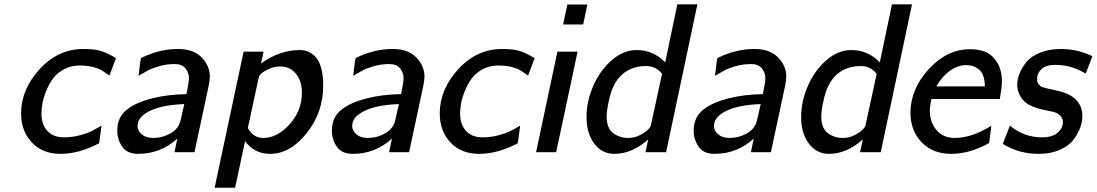

<svg xmlns="http://www.w3.org/2000/svg" viewBox="-20 -715 5152 902"><path d="M79.1 -182.1Q79.1 -294.9 166 -389.9Q252.9 -484.9 372.1 -484.9Q425.3 -484.9 455.1 -475.3Q484.9 -465.8 524.9 -441.9L494.1 -359.9Q467.3 -378.9 454.6 -386.5Q441.9 -394 416 -400.6Q390.1 -407.2 353 -407.2Q313 -407.2 280.5 -389.6Q248 -372.1 229 -345.9Q210 -319.8 197 -287.8Q184.1 -255.9 179.4 -229.5Q174.8 -203.1 174.8 -182.1Q174.8 -130.4 202.4 -100.1Q230 -69.8 280.8 -69.8Q318.8 -69.8 354.5 -79.3Q390.1 -88.9 409.2 -98.4Q428.2 -107.9 457 -125L445.8 -42Q351.6 7.8 264.2 7.8Q179.2 7.8 129.2 -46.1Q79.1 -100.1 79.1 -182.1Z M530.8 -101.1Q530.8 -163.1 574.2 -198.5Q617.7 -233.9 698.7 -253.9Q766.6 -271 856 -272.9Q868.2 -334 867.7 -347.2Q867.7 -373 851.3 -393.6Q835 -414.1 800.8 -414.1Q762.7 -414.1 728.3 -404.1Q693.8 -394 678.7 -386Q663.6 -377.9 630.9 -358.9Q639.6 -437 642.6 -441.9Q644.5 -443.8 651.9 -446.8Q732.9 -484.9 816.9 -484.9Q888.7 -484.9 927.2 -445.3Q965.8 -405.8 965.8 -355Q965.8 -339.8 960 -310.1L893.6 0H799.8L813 -64Q734.9 7.8 628.9 7.8Q577.1 7.8 554 -26.1Q530.8 -60.1 530.8 -101.1ZM626 -120.1Q627.9 -99.1 647 -83Q666 -66.9 700.7 -66.9Q740.7 -66.9 777.3 -86.4Q814 -106 825.7 -140.1Q828.6 -147.9 845.7 -226.1Q744.6 -222.2 688.2 -196Q631.8 -169.9 627 -131.8Z M988.3 167 1124.5 -472.2H1218.3L1206.5 -417Q1294.4 -480 1388.7 -480H1389.6Q1408.7 -480 1425.5 -473.4Q1442.4 -466.8 1460 -450.4Q1477.5 -434.1 1488 -398.4Q1498.5 -362.8 1498.5 -313Q1498.5 -187 1420.9 -89.6Q1343.3 7.8 1248.5 7.8Q1175.3 7.8 1131.3 -51.8L1084.5 167ZM1144.5 -113.8Q1169.4 -66.9 1216.3 -66.9Q1283.2 -66.9 1340.8 -131.3Q1398.4 -195.8 1398.4 -279.8Q1398.4 -334 1370.4 -368.4Q1342.3 -402.8 1296.4 -402.8Q1268.6 -402.8 1241.9 -390.4Q1215.3 -377.9 1202.6 -365.2Q1197.8 -360.4 1195.1 -348.6Q1192.4 -336.9 1170.4 -234.9Q1155.8 -163.6 1144.5 -113.8Z M1539.1 -101.1Q1539.1 -163.1 1582.5 -198.5Q1626 -233.9 1707 -253.9Q1774.9 -271 1864.3 -272.9Q1876.5 -334 1876 -347.2Q1876 -373 1859.6 -393.6Q1843.3 -414.1 1809.1 -414.1Q1771 -414.1 1736.6 -404.1Q1702.1 -394 1687 -386Q1671.9 -377.9 1639.2 -358.9Q1647.9 -437 1650.9 -441.9Q1652.8 -443.8 1660.2 -446.8Q1741.2 -484.9 1825.2 -484.9Q1897 -484.9 1935.5 -445.3Q1974.1 -405.8 1974.1 -355Q1974.1 -339.8 1968.3 -310.1L1901.9 0H1808.1L1821.3 -64Q1743.2 7.8 1637.2 7.8Q1585.4 7.8 1562.3 -26.1Q1539.1 -60.1 1539.1 -101.1ZM1634.3 -120.1Q1636.2 -99.1 1655.3 -83Q1674.3 -66.9 1709 -66.9Q1749 -66.9 1785.6 -86.4Q1822.3 -106 1834 -140.1Q1836.9 -147.9 1854 -226.1Q1752.9 -222.2 1696.5 -196Q1640.1 -169.9 1635.3 -131.8Z M2045.9 -182.1Q2045.9 -294.9 2132.8 -389.9Q2219.7 -484.9 2338.9 -484.9Q2392.1 -484.9 2421.9 -475.3Q2451.7 -465.8 2491.7 -441.9L2460.9 -359.9Q2434.1 -378.9 2421.4 -386.5Q2408.7 -394 2382.8 -400.6Q2356.9 -407.2 2319.8 -407.2Q2279.8 -407.2 2247.3 -389.6Q2214.8 -372.1 2195.8 -345.9Q2176.8 -319.8 2163.8 -287.8Q2150.9 -255.9 2146.2 -229.5Q2141.6 -203.1 2141.6 -182.1Q2141.6 -130.4 2169.2 -100.1Q2196.8 -69.8 2247.6 -69.8Q2285.6 -69.8 2321.3 -79.3Q2356.9 -88.9 2376 -98.4Q2395 -107.9 2423.8 -125L2412.6 -42Q2318.4 7.8 2231 7.8Q2146 7.8 2095.9 -46.1Q2045.9 -100.1 2045.9 -182.1Z M2498.5 0 2598.6 -472.2H2693.4L2592.8 0ZM2625.5 -600.1 2645.5 -693.8H2739.3L2719.7 -600.1Z M2735.4 -165Q2735.4 -240.2 2767.8 -313.2Q2800.3 -386.2 2855.2 -433.1Q2910.2 -480 2970.2 -480Q3049.3 -480 3105 -421.9L3162.1 -694.8H3256.3L3109.4 0H3012.2L3025.4 -60.1Q2949.2 7.8 2866.2 7.8Q2808.1 7.8 2771.7 -40.5Q2735.4 -88.9 2735.4 -165ZM2830.1 -167Q2830.1 -112.8 2860.6 -89.8Q2891.1 -66.9 2932.1 -66.9Q2960 -66.9 2985.6 -79.8Q3011.2 -92.8 3023.2 -105Q3035.2 -117.2 3037.1 -123L3090.3 -368.2Q3061 -404.8 3016.1 -404.8Q3015.6 -404.8 3015.1 -404.8Q2935.1 -404.8 2887.2 -349.1Q2857.4 -313 2843.8 -256.6Q2830.1 -200.2 2830.1 -167Z M3238.8 -101.1Q3238.8 -163.1 3282.2 -198.5Q3325.7 -233.9 3406.7 -253.9Q3474.6 -271 3564 -272.9Q3576.2 -334 3575.7 -347.2Q3575.7 -373 3559.3 -393.6Q3543 -414.1 3508.8 -414.1Q3470.7 -414.1 3436.3 -404.1Q3401.9 -394 3386.7 -386Q3371.6 -377.9 3338.9 -358.9Q3347.7 -437 3350.6 -441.9Q3352.5 -443.8 3359.9 -446.8Q3440.9 -484.9 3524.9 -484.9Q3596.7 -484.9 3635.3 -445.3Q3673.8 -405.8 3673.8 -355Q3673.8 -339.8 3668 -310.1L3601.6 0H3507.8L3521 -64Q3442.9 7.8 3336.9 7.8Q3285.2 7.8 3262 -26.1Q3238.8 -60.1 3238.8 -101.1ZM3334 -120.1Q3335.9 -99.1 3355 -83Q3374 -66.9 3408.7 -66.9Q3448.7 -66.9 3485.4 -86.4Q3522 -106 3533.7 -140.1Q3536.6 -147.9 3553.7 -226.1Q3452.6 -222.2 3396.2 -196Q3339.8 -169.9 3335 -131.8Z M3743.7 -165Q3743.7 -240.2 3776.1 -313.2Q3808.6 -386.2 3863.5 -433.1Q3918.5 -480 3978.5 -480Q4057.6 -480 4113.3 -421.9L4170.4 -694.8H4264.6L4117.7 0H4020.5L4033.7 -60.1Q3957.5 7.8 3874.5 7.8Q3816.4 7.8 3780 -40.5Q3743.7 -88.9 3743.7 -165ZM3838.4 -167Q3838.4 -112.8 3868.9 -89.8Q3899.4 -66.9 3940.4 -66.9Q3968.3 -66.9 3993.9 -79.8Q4019.5 -92.8 4031.5 -105Q4043.5 -117.2 4045.4 -123L4098.6 -368.2Q4069.3 -404.8 4024.4 -404.8Q4023.9 -404.8 4023.4 -404.8Q3943.4 -404.8 3895.5 -349.1Q3865.7 -313 3852.1 -256.6Q3838.4 -200.2 3838.4 -167Z M4257.3 -184.1Q4257.3 -296.9 4343.3 -390.4Q4429.2 -483.9 4537.1 -483.9Q4575.2 -483.9 4606.7 -472.4Q4638.2 -460.9 4662.6 -424.6Q4687 -388.2 4687 -330.1Q4687 -310.1 4677.2 -250H4356Q4355 -249 4353.5 -240Q4352.1 -231 4350.1 -218Q4348.1 -205.1 4348.1 -195.8Q4348.1 -140.6 4379.6 -103.8Q4411.1 -66.9 4465.3 -66.9Q4544.4 -66.9 4637.2 -124L4627 -43Q4535.2 7.8 4449.2 7.8Q4361.3 7.8 4309.3 -47.1Q4257.3 -102.1 4257.3 -184.1ZM4378.9 -309.1H4606.9Q4606 -366.2 4580.1 -387.7Q4554.2 -409.2 4520 -409.2Q4479 -409.2 4441.4 -381.6Q4403.8 -354 4378.9 -309.1Z M4690.9 -39.1 4724.6 -125Q4789.6 -69.8 4875 -69.8Q4924.8 -69.8 4949.2 -91.8Q4973.6 -113.8 4973.6 -140.9Q4973.6 -168 4943.8 -184.1Q4932.6 -189.9 4892.8 -197Q4853 -204.1 4819.8 -220Q4786.6 -235.8 4770 -270Q4758.8 -291 4758.8 -316.9Q4758.8 -340.8 4768.8 -367.4Q4778.8 -394 4800.3 -421.6Q4821.8 -449.2 4864.7 -467Q4907.7 -484.9 4964.8 -484.9Q5040 -484.9 5111.8 -451.2L5080.6 -369.1Q5013.7 -410.2 4938 -410.2Q4894 -410.2 4873 -390.6Q4852.1 -371.1 4852.1 -345.2Q4852.1 -336.4 4853 -332Q4855 -327.1 4856.9 -323.5Q4858.9 -319.8 4862.3 -316.4Q4865.7 -313 4867.7 -311Q4869.6 -309.1 4874.8 -307.1Q4879.9 -305.2 4882.8 -304.2Q4885.7 -303.2 4893.8 -301Q4901.9 -298.8 4906.2 -297.9Q4910.6 -296.9 4922.6 -294.4Q4934.6 -292 4941.9 -290Q5064.9 -265.1 5064.9 -168.9Q5064.9 -145 5055.4 -117.4Q5045.9 -89.8 5024.4 -60.3Q5002.9 -30.8 4960 -11.5Q4917 7.8 4858.9 7.8Q4767.1 7.8 4690.9 -39.1Z"/></svg>

Font: CMU Bright
Style: SemiBoldOblique
Weight: 600
Italic angle: -12°
Version: Version 0.7.0